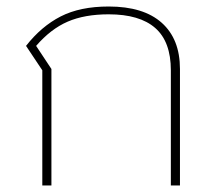

<svg xmlns="http://www.w3.org/2000/svg" viewBox="-20 -570 653 590"><path d="M110 -354 60 -429Q107 -489 166.5 -519.5Q226 -550 314 -550Q421 -550 477 -500Q533 -450 533 -358V0H505V-354Q505 -442 457 -484Q409 -526 314 -526Q240 -526 188 -503.5Q136 -481 91 -429L138 -358V0H110Z"/></svg>

Font: Prompt Thin
Style: Regular
Weight: 250
Designer: Katatrad Team
Foundry: CadsonDemak
Version: Version 1.001